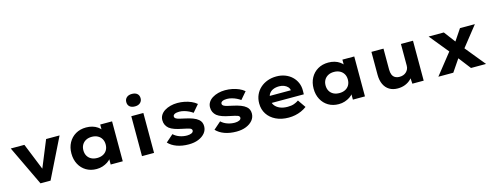

<svg xmlns="http://www.w3.org/2000/svg" viewBox="-23 -1630 6337 2465"><g transform="rotate(-15 3145.5 -397.0)"><path d="M297.1 0 44.1 -530.7H225.2L389 -124.8L345.9 -120.9L513.9 -530.7H692.8L430.8 0Z M1042.5 9.4Q964.4 9.4 905.2 -25.8Q846.1 -61 812.8 -123.3Q779.4 -185.6 779.4 -266.3Q779.4 -347 813.2 -409.1Q847 -471.2 907.2 -506.5Q967.5 -541.7 1046.5 -541.7Q1091.6 -541.7 1129.9 -530.4Q1168.1 -519 1196.6 -499Q1225.2 -479.1 1243.5 -455.1Q1261.8 -431.2 1268.4 -405.1L1233 -405.1V-530.7H1390.6V0H1230.1V-136.4L1264.2 -131.1Q1257.9 -105 1239 -79.8Q1220.1 -54.6 1190.1 -34.7Q1160.2 -14.9 1122.8 -2.7Q1085.4 9.4 1042.5 9.4ZM1086.3 -125.8Q1131 -125.8 1164.6 -143Q1198.2 -160.3 1216.5 -191.9Q1234.7 -223.5 1234.7 -266.3Q1234.7 -307.7 1216.5 -339.4Q1198.2 -371 1164.6 -388.8Q1131 -406.6 1086.3 -406.6Q1041.1 -406.6 1008 -388.8Q974.9 -371 956.6 -339.4Q938.4 -307.7 938.4 -266.3Q938.4 -223.5 956.6 -191.9Q974.9 -160.3 1008 -143Q1041.1 -125.8 1086.3 -125.8Z M1646.1 0V-530.7H1806.5V0ZM1726 -639.8Q1680.9 -639.8 1655.7 -661.4Q1630.6 -683 1630.6 -722.6Q1630.6 -759.1 1656.2 -782.3Q1681.9 -805.4 1726 -805.4Q1771 -805.4 1796.2 -783.8Q1821.4 -762.2 1821.4 -722.6Q1821.4 -686.2 1795.7 -663Q1770 -639.8 1726 -639.8Z M2267.6 10Q2179.6 10 2110.5 -15Q2041.4 -40 1998.8 -86.1L2096.4 -171.7Q2129.8 -139.7 2177 -122.9Q2224.2 -106 2275.5 -106Q2291.9 -106 2307.5 -108.9Q2323 -111.7 2334.6 -117.1Q2346.1 -122.5 2353 -130.9Q2359.8 -139.4 2359.8 -150.6Q2359.8 -169.9 2335.6 -180.7Q2319.3 -186.5 2293 -192.8Q2266.7 -199.1 2234 -205.5Q2179 -216.2 2137.5 -230.7Q2095.9 -245.2 2068.2 -266.9Q2044 -287.6 2030.8 -314.8Q2017.5 -341.9 2017.5 -377.5Q2017.5 -415.1 2036.6 -445.7Q2055.7 -476.3 2089.7 -497.4Q2123.7 -518.6 2167.8 -530.2Q2211.8 -541.7 2260.1 -541.7Q2308 -541.7 2353.9 -532.5Q2399.9 -523.3 2441.1 -505.7Q2482.3 -488 2513.1 -461.2L2430.8 -365.5Q2408.9 -381.6 2379.9 -395.7Q2350.8 -409.9 2318.2 -418.7Q2285.6 -427.5 2255 -427.5Q2238.2 -427.5 2222.8 -425.1Q2207.4 -422.8 2196.4 -417.6Q2185.3 -412.4 2178.8 -404.7Q2172.2 -397 2172.2 -386.3Q2171.6 -376.7 2177 -369.1Q2182.3 -361.5 2191.6 -355.8Q2206.3 -347.1 2233.9 -340.1Q2261.4 -333.1 2302.6 -324.5Q2363.8 -311.8 2406.9 -295.3Q2449.9 -278.8 2476.4 -256Q2496.5 -239.6 2506.6 -216.5Q2516.6 -193.3 2516.6 -165.2Q2516.6 -113.9 2484.3 -74.5Q2451.9 -35.2 2396.3 -12.6Q2340.7 10 2267.6 10Z M2901.6 10Q2813.6 10 2744.5 -15Q2675.4 -40 2632.8 -86.1L2730.4 -171.7Q2763.8 -139.7 2811 -122.9Q2858.2 -106 2909.5 -106Q2925.9 -106 2941.5 -108.9Q2957 -111.7 2968.6 -117.1Q2980.1 -122.5 2987 -130.9Q2993.8 -139.4 2993.8 -150.6Q2993.8 -169.9 2969.6 -180.7Q2953.3 -186.5 2927 -192.8Q2900.7 -199.1 2868 -205.5Q2813 -216.2 2771.5 -230.7Q2729.9 -245.2 2702.2 -266.9Q2678 -287.6 2664.8 -314.8Q2651.5 -341.9 2651.5 -377.5Q2651.5 -415.1 2670.6 -445.7Q2689.7 -476.3 2723.7 -497.4Q2757.7 -518.6 2801.8 -530.2Q2845.8 -541.7 2894.1 -541.7Q2942 -541.7 2987.9 -532.5Q3033.9 -523.3 3075.1 -505.7Q3116.3 -488 3147.1 -461.2L3064.8 -365.5Q3042.9 -381.6 3013.9 -395.7Q2984.8 -409.9 2952.2 -418.7Q2919.6 -427.5 2889 -427.5Q2872.2 -427.5 2856.8 -425.1Q2841.4 -422.8 2830.4 -417.6Q2819.3 -412.4 2812.8 -404.7Q2806.2 -397 2806.2 -386.3Q2805.6 -376.7 2811 -369.1Q2816.3 -361.5 2825.6 -355.8Q2840.3 -347.1 2867.9 -340.1Q2895.4 -333.1 2936.6 -324.5Q2997.8 -311.8 3040.9 -295.3Q3083.9 -278.8 3110.4 -256Q3130.5 -239.6 3140.6 -216.5Q3150.6 -193.3 3150.6 -165.2Q3150.6 -113.9 3118.3 -74.5Q3085.9 -35.2 3030.3 -12.6Q2974.7 10 2901.6 10Z M3595.9 10Q3499 10 3426.4 -25.4Q3353.8 -60.7 3314 -122.2Q3274.3 -183.6 3274.3 -263.3Q3274.3 -326.2 3297.3 -377.2Q3320.3 -428.2 3361.3 -465.2Q3402.4 -502.2 3457.4 -522.2Q3512.4 -542.2 3576 -542.2Q3637.6 -542.2 3689.7 -522.6Q3741.7 -503 3780.2 -467Q3818.6 -431 3839.7 -381.9Q3860.8 -332.8 3859.2 -274L3858.2 -228.8H3378.9L3355.9 -322.3H3727.8L3710.6 -301.9V-322.4Q3708.3 -347.4 3689.7 -367.3Q3671.2 -387.3 3642.1 -398.9Q3613 -410.4 3578.3 -410.4Q3532.6 -410.4 3497.9 -395.7Q3463.2 -381 3443.5 -351Q3423.9 -321 3423.9 -275.5Q3423.9 -231.4 3447.6 -198.3Q3471.3 -165.2 3514.7 -146.3Q3558.1 -127.5 3617.4 -127.5Q3668.2 -127.5 3702.6 -139.8Q3737 -152 3764.8 -171.4L3837.3 -66.6Q3803.9 -41.7 3764.3 -24.3Q3724.7 -7 3682.5 1.5Q3640.3 10 3595.9 10Z M4261.5 9.4Q4183.4 9.4 4124.2 -25.8Q4065.1 -61 4031.8 -123.3Q3998.4 -185.6 3998.4 -266.3Q3998.4 -347 4032.2 -409.1Q4066 -471.2 4126.2 -506.5Q4186.5 -541.7 4265.5 -541.7Q4310.6 -541.7 4348.9 -530.4Q4387.1 -519 4415.6 -499Q4444.2 -479.1 4462.5 -455.1Q4480.8 -431.2 4487.4 -405.1L4452 -405.1V-530.7H4609.6V0H4449.1V-136.4L4483.2 -131.1Q4476.9 -105 4458 -79.8Q4439.1 -54.6 4409.1 -34.7Q4379.2 -14.9 4341.8 -2.7Q4304.4 9.4 4261.5 9.4ZM4305.3 -125.8Q4350 -125.8 4383.6 -143Q4417.2 -160.3 4435.5 -191.9Q4453.7 -223.5 4453.7 -266.3Q4453.7 -307.7 4435.5 -339.4Q4417.2 -371 4383.6 -388.8Q4350 -406.6 4305.3 -406.6Q4260.1 -406.6 4227 -388.8Q4193.9 -371 4175.6 -339.4Q4157.4 -307.7 4157.4 -266.3Q4157.4 -223.5 4175.6 -191.9Q4193.9 -160.3 4227 -143Q4260.1 -125.8 4305.3 -125.8Z M5044.6 10.6Q4980.7 10.6 4934.4 -17.4Q4888.1 -45.3 4862.9 -98.6Q4837.7 -152 4837.7 -227.3V-530.7H4998.1V-253Q4998.1 -211.8 5009.8 -183.9Q5021.5 -156 5046 -141.7Q5070.6 -127.5 5106.6 -127.5Q5132.6 -127.5 5155 -135.6Q5177.4 -143.7 5194 -159.2Q5210.6 -174.6 5220.3 -195.4Q5229.9 -216.2 5229.9 -241.6V-530.7H5390.3V0H5239.7L5232.8 -108.9L5262.3 -120.9Q5250.8 -86.3 5220.1 -56.1Q5189.4 -25.9 5144.7 -7.6Q5100 10.6 5044.6 10.6Z M6019 0 5871.7 -191 5830.6 -245.4 5598 -530.7H5800L5932.2 -355.5L5976.2 -298.2L6219.3 0ZM5585.3 0 5823.2 -299.8 5920.3 -201 5783.9 0ZM5975.3 -230.8 5880.7 -330.9 6014.8 -530.7H6212.8Z"/></g></svg>

Font: Lexend Exa
Style: Regular
Weight: 400
Designer: Bonnie Shaver-Troup, Thomas Jockin
Foundry: Lexend
Version: Version 1.007